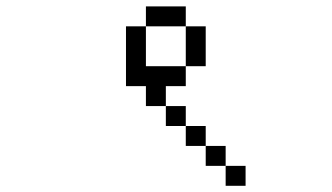

<svg xmlns="http://www.w3.org/2000/svg" viewBox="-20 -645 1040 602"><path d="M750 -62.5V-125H687.5V-62.5ZM687.5 -125V-187.5H625V-125ZM625 -187.5V-250H562.5V-187.5ZM562.5 -250V-312.5H500V-250ZM500 -312.5V-375H562.5V-437.5H437.5Q437.5 -437.5 437.5 -562.5H375V-375H437.5V-312.5ZM562.5 -437.5H625Q625 -437.5 625 -562.5H562.5Q562.5 -562.5 562.5 -437.5ZM437.5 -562.5H562.5V-625H437.5Z"/></svg>

Font: BFUnifontExMono
Style: Regular
Weight: 500
Version: Version 15.0.06